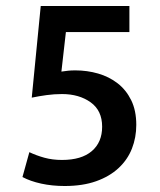

<svg xmlns="http://www.w3.org/2000/svg" viewBox="-20 -612 534 641"><path d="M412 -592V-505H200L185 -373Q198 -375 208 -376Q218 -377 232 -377Q271 -377 307.5 -366.5Q344 -356 372.5 -334Q401 -312 418 -277.5Q435 -243 435 -195Q435 -153 420.5 -116Q406 -79 376 -51Q346 -23 301 -7Q256 9 196 9Q154 9 117.5 1Q81 -7 55 -21L78 -104Q101 -93 128 -85.5Q155 -78 187 -78Q252 -78 286.5 -107.5Q321 -137 321 -189Q321 -243 282.5 -270.5Q244 -298 187 -298Q161 -298 135.5 -294.5Q110 -291 86 -286L116 -592Z"/></svg>

Font: Mukta Mahee SemiBold
Style: Regular
Weight: 600
Designer: Shuchita Grover, Noopur Datye, Girish Dalvi, Yashodeep Gholap
Foundry: Ek Type
Version: Version 2.538;PS 1.000;hotconv 16.6.51;makeotf.lib2.5.65220;